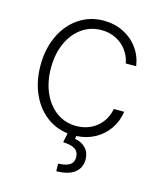

<svg xmlns="http://www.w3.org/2000/svg" viewBox="-110 -617 741 888"><g transform="rotate(15 260.5 -173.5)"><path d="M277.3 -538.1Q328.1 -538.1 370.6 -517.3Q413.1 -496.6 440.7 -459.2Q468.3 -421.9 475.6 -373H425.8Q419.4 -407.2 399.2 -434.6Q378.9 -461.9 347.7 -477.5Q316.4 -493.2 278.3 -493.2Q225.6 -493.2 184.3 -463.9Q143.1 -434.6 119.9 -382.6Q96.7 -330.6 96.7 -264.6Q96.7 -198.7 119.6 -146.2Q142.6 -93.8 183.8 -64Q225.1 -34.2 278.3 -34.2Q315.9 -34.2 347.2 -49.1Q378.4 -64 399.2 -91.3Q419.9 -118.7 426.8 -155.3H476.6Q469.7 -108.9 444.6 -72.3Q419.4 -35.6 379.9 -13.9Q340.3 7.8 291.5 10.3L289.1 24.4Q321.8 29.8 341.3 50.5Q360.8 71.3 361.3 105.5Q360.4 146 330.6 168.5Q300.8 190.9 244.1 191.4L243.2 155.3Q279.8 154.3 298.1 142.6Q316.4 130.9 316.4 106.4Q316.4 80.1 297.9 67.6Q279.3 55.2 240.2 53.7L249.5 8.8Q189 1.5 143.1 -35.4Q97.2 -72.3 72 -131.6Q46.9 -190.9 46.9 -263.7Q46.9 -341.8 76.2 -404.3Q105.5 -466.8 158 -502.4Q210.4 -538.1 277.3 -538.1Z"/></g></svg>

Font: Pretendard ExtraLight
Style: Regular
Weight: 200
Designer: Base glyphs from Inter by Rasmus Andersson; Hangeul glyphs from Noto Sans CJK(Source Han Sans) by Jang Soo-young and Kan
Foundry: Kil Hyung-jin
Version: Version 1.309